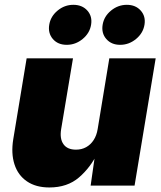

<svg xmlns="http://www.w3.org/2000/svg" viewBox="-20 -786 683 813"><path d="M189 7.8Q131.8 7.8 94 -18.1Q56.2 -43.9 41.3 -90.1Q26.4 -136.2 36.1 -196.3L92.8 -539.1H289.1L238.8 -238.3Q232.4 -198.2 248.8 -175.3Q265.1 -152.3 301.8 -152.3Q325.7 -152.3 344.7 -162.8Q363.8 -173.3 376.5 -192.9Q389.2 -212.4 393.6 -239.7L442.9 -539.1H639.2L549.8 0H363.8L383.8 -140.1H394Q363.8 -77.1 314.5 -34.7Q265.1 7.8 189 7.8ZM488.8 -596.2Q451.7 -596.2 430.2 -620.8Q408.7 -645.5 414.6 -681.2Q420.4 -716.8 450.2 -741.2Q480 -765.6 517.1 -765.6Q554.2 -765.6 575.9 -741.2Q597.7 -716.8 591.8 -681.2Q585.9 -645.5 555.9 -620.8Q525.9 -596.2 488.8 -596.2ZM262.7 -596.2Q225.1 -596.2 203.9 -620.8Q182.6 -645.5 188.5 -681.2Q194.3 -716.8 223.9 -741.2Q253.4 -765.6 290.5 -765.6Q328.1 -765.6 349.9 -741.2Q371.6 -716.8 365.7 -681.2Q359.9 -645.5 329.8 -620.8Q299.8 -596.2 262.7 -596.2Z"/></svg>

Font: Inter 18pt Black
Style: Italic
Weight: 900
Italic angle: -9.3988°
Designer: Rasmus Andersson
Foundry: rsms
Version: Version 4.001;git-66647c0bb